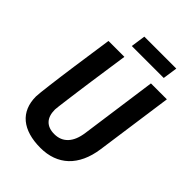

<svg xmlns="http://www.w3.org/2000/svg" viewBox="-245 -958 1083 1083"><g transform="rotate(45 296.5 -417.0)"><path d="M507.8 -846.2 495.1 -758.8H240.2L252.9 -846.2ZM253.9 -686Q234.9 -557.1 220.2 -453.1Q213.9 -408.7 208 -365.5Q202.1 -322.3 197.5 -287.1Q192.9 -252 189.9 -228Q187 -204.1 187 -199.2Q187 -148.9 211.7 -123.5Q236.3 -98.1 282.2 -98.1Q332 -98.1 362.5 -130.9Q393.1 -163.6 401.9 -227.1L465.8 -686H592.8L527.8 -223.1Q519.5 -165 499 -121.1Q478.5 -77.1 447.3 -47.6Q416 -18.1 374.3 -2.9Q332.5 12.2 282.2 12.2Q229 12.2 187.5 0Q146 -12.2 117.4 -35.9Q88.9 -59.6 74 -94.7Q59.1 -129.9 59.1 -175.8Q59.1 -184.6 62 -211.2Q64.9 -237.8 69.6 -275.4Q74.2 -313 80.3 -358.2Q86.4 -403.3 92.8 -448.7Q107.9 -555.7 127 -686Z"/></g></svg>

Font: Archivo Narrow
Style: Bold Italic
Weight: 700
Italic angle: -8°
Designer: Hector Gatti
Foundry: Hector Gatti
Version: 1.002; ttfautohint (v0.8)